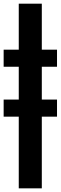

<svg xmlns="http://www.w3.org/2000/svg" viewBox="-20 -926 333 1054"><path d="M83 107.9V-285.6H0V-379.4H83V-559.6H0V-653.3H83V-905.8H209.5V-653.3H293V-559.6H209.5V-379.4H293V-285.6H209.5V107.9Z"/></svg>

Font: Fjalla One
Style: Regular
Weight: 400
Designer: Irina Smirnova, Eben Sorkin
Foundry: Sorkin Type
Version: Version 1.002; ttfautohint (v1.8.4.7-5d5b);gftools[0.9.25]